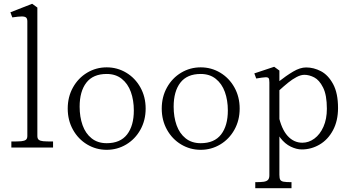

<svg xmlns="http://www.w3.org/2000/svg" viewBox="-20 -780 1850 1015"><path d="M124.5 -61V-667Q124.5 -681.5 118 -687.2Q111.5 -693 95 -693Q78.5 -693 45 -688L35 -715L150 -760L177.5 -740V-61Q177.5 -47 185 -41Q192.5 -35 208.2 -33.5Q224 -32 260.5 -32V0H40V-32Q77 -32 93 -33.5Q109 -35 116.8 -41Q124.5 -47 124.5 -61Z M338 -206Q338 -268 365.8 -317.8Q393.5 -367.5 440.8 -395.8Q488 -424 544 -424Q600 -424 647.2 -395.8Q694.5 -367.5 722.2 -317.8Q750 -268 750 -206Q750 -144 722.2 -94.2Q694.5 -44.5 647.2 -16.2Q600 12 544 12Q488 12 440.8 -16.2Q393.5 -44.5 365.8 -94.2Q338 -144 338 -206ZM687.5 -196Q687.5 -250 671.8 -293.8Q656 -337.5 623.8 -363.2Q591.5 -389 544 -389Q472 -389 436.5 -343Q401 -297 401 -216Q401 -162 416.5 -118.2Q432 -74.5 464.2 -48.8Q496.5 -23 544 -23Q616 -23 651.8 -69.2Q687.5 -115.5 687.5 -196Z M835 -206Q835 -268 862.8 -317.8Q890.5 -367.5 937.8 -395.8Q985 -424 1041 -424Q1097 -424 1144.2 -395.8Q1191.5 -367.5 1219.2 -317.8Q1247 -268 1247 -206Q1247 -144 1219.2 -94.2Q1191.5 -44.5 1144.2 -16.2Q1097 12 1041 12Q985 12 937.8 -16.2Q890.5 -44.5 862.8 -94.2Q835 -144 835 -206ZM1184.5 -196Q1184.5 -250 1168.8 -293.8Q1153 -337.5 1120.8 -363.2Q1088.5 -389 1041 -389Q969 -389 933.5 -343Q898 -297 898 -216Q898 -162 913.5 -118.2Q929 -74.5 961.2 -48.8Q993.5 -23 1041 -23Q1113 -23 1148.8 -69.2Q1184.5 -115.5 1184.5 -196Z M1404 147V-344Q1404 -361 1400.2 -366.5Q1396.5 -372 1383.2 -371.5Q1370 -371 1334.5 -365L1324.5 -392L1429.5 -427L1457 -407V144Q1457 162.5 1461.5 170.2Q1466 178 1478.8 180.5Q1491.5 183 1521 183V215H1329.5V183Q1359 183 1374.2 180.8Q1389.5 178.5 1396.8 170.8Q1404 163 1404 147ZM1430 -127 1452 -172Q1467.5 -98 1500.2 -61.8Q1533 -25.5 1578.5 -25.5Q1612.5 -25.5 1642.2 -47.5Q1672 -69.5 1690 -110.2Q1708 -151 1708 -205Q1708 -277.5 1688 -317.2Q1668 -357 1641.2 -370.8Q1614.5 -384.5 1589 -384.5Q1570.5 -384.5 1548 -372.8Q1525.5 -361 1503 -342.8Q1480.5 -324.5 1452 -298.5V-347.5Q1492.5 -379.5 1529.5 -401.5Q1566.5 -423.5 1598.5 -423.5Q1638.5 -423.5 1676.8 -403.5Q1715 -383.5 1741 -335.5Q1767 -287.5 1767 -209Q1767 -141 1740.2 -91.2Q1713.5 -41.5 1669.5 -15.8Q1625.5 10 1575.5 10Q1547.5 10 1517 -4.8Q1486.5 -19.5 1462.5 -50.5Q1438.5 -81.5 1430 -127Z"/></svg>

Font: Didactic
Style: Regular
Weight: 400
Designer: Tyler Finck
Foundry: Etcetera Type Co
Version: Version 3.007;FEAKit 1.0